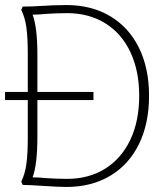

<svg xmlns="http://www.w3.org/2000/svg" viewBox="-20 -730 660 760"><path d="M570 -351Q570 -241 530 -159.5Q490 -78 416 -34Q342 10 243 10Q213 10 153 6Q95 2 70 2L64 -11Q79 -41 84.5 -81Q90 -121 90 -188V-334H0V-366H90V-514Q90 -581 84.5 -621Q79 -661 64 -691L70 -704Q110 -704 153 -707Q168 -708 190.5 -709Q213 -710 243 -710Q342 -710 416 -666Q490 -622 530 -541Q570 -460 570 -351ZM531 -351Q531 -450 496 -524Q461 -598 396.5 -638Q332 -678 245 -678Q220 -678 199 -677Q178 -676 162 -675Q134 -672 109 -672Q128 -622 128 -514V-366H350V-334H128V-188Q128 -78 109 -28Q134 -28 162 -25Q178 -24 199 -23Q220 -22 245 -22Q332 -22 396.5 -62.5Q461 -103 496 -177Q531 -251 531 -351Z"/></svg>

Font: Thasadith
Style: Regular
Weight: 400
Designer: Cadson Demak Co.,Ltd.
Foundry: Cadson Demak Co.,Ltd.
Version: Version 1.000; ttfautohint (v1.6)